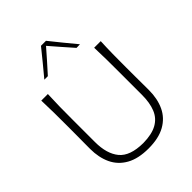

<svg xmlns="http://www.w3.org/2000/svg" viewBox="-274 -1142 1299 1299"><g transform="rotate(-45 375.5 -493.0)"><path d="M376 10.3Q473.6 10.3 535.6 -24.7Q597.7 -59.6 627.2 -122.1Q656.7 -184.6 656.7 -268.1Q656.7 -290 656.5 -325Q656.2 -359.9 656 -402.1Q655.8 -444.3 655.8 -488.3Q655.8 -556.2 656.5 -613.3Q657.2 -670.4 660.2 -732.4H597.2Q599.6 -670.4 600.1 -613.3Q600.6 -556.2 600.6 -488.3V-277.8Q600.6 -202.6 579.3 -149.9Q558.1 -97.2 508.8 -69.6Q459.5 -42 376 -41Q251 -42 200.4 -103.5Q149.9 -165 149.9 -276.9V-488.3Q149.9 -556.2 150.6 -613.3Q151.4 -670.4 154.3 -732.4H91.3Q93.8 -670.4 94.2 -613.3Q94.7 -556.2 94.7 -488.3Q94.7 -444.3 94.5 -402.1Q94.2 -359.9 94 -325Q93.8 -290 93.8 -268.1Q93.8 -185.1 123.5 -122.3Q153.3 -59.6 215.8 -24.7Q278.3 10.3 376 10.3ZM512.2 -815.9 545.9 -816.9Q508.3 -861.8 471.9 -906.7Q435.5 -951.7 399.9 -996.1H352.1Q316.4 -951.7 280 -907.2Q243.7 -862.8 206.1 -817.9H239.7Q274.9 -856.9 308.8 -895Q342.8 -933.1 376 -971.7Q409.2 -933.1 443.4 -894Q477.5 -855 512.2 -815.9Z"/></g></svg>

Font: Pinar-VF
Style: Regular
Weight: 300
Designer: Amin Abedi
Version: Version 3.0